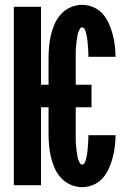

<svg xmlns="http://www.w3.org/2000/svg" viewBox="-20 -763 540 791"><path d="M319 8Q294 8 271 -2Q248 -12 231.5 -30Q215 -48 205 -71Q195 -94 189.5 -117.5Q184 -141 182 -165.5Q180 -190 180 -215V-321H149V0H37V-735H149V-414H180V-520Q180 -545 182 -569.5Q184 -594 189.5 -617.5Q195 -641 205 -664Q215 -687 231.5 -705Q248 -723 271 -733Q294 -743 319 -743Q342 -743 364.5 -733.5Q387 -724 402.5 -706.5Q418 -689 428 -667Q438 -645 444 -622.5Q450 -600 453 -576.5Q456 -553 456 -529H344Q344 -535 344 -541.5Q344 -548 343.5 -554.5Q343 -561 342.5 -567.5Q342 -574 341.5 -580.5Q341 -587 340.5 -593Q340 -599 339 -605.5Q338 -612 336.5 -618.5Q335 -625 333.5 -631Q332 -637 328.5 -643.5Q325 -650 319 -650Q312 -650 308.5 -643Q305 -636 302.5 -629.5Q300 -623 299 -616Q298 -609 297 -602.5Q296 -596 295 -589Q294 -582 293.5 -575Q293 -568 292.5 -561Q292 -554 292 -547.5Q292 -541 292 -534Q292 -527 292 -520V-414H357V-321H292V-215Q292 -208 292 -201Q292 -194 292 -187.5Q292 -181 292.5 -174Q293 -167 293.5 -160Q294 -153 295 -146Q296 -139 297 -132.5Q298 -126 299 -119Q300 -112 302.5 -105.5Q305 -99 308.5 -92Q312 -85 319 -85Q325 -85 328.5 -91.5Q332 -98 333.5 -104Q335 -110 336.5 -116.5Q338 -123 339 -129.5Q340 -136 340.5 -142Q341 -148 341.5 -154.5Q342 -161 342.5 -167.5Q343 -174 343.5 -180.5Q344 -187 344 -193.5Q344 -200 344 -206H456Q456 -182 453 -158.5Q450 -135 444 -112.5Q438 -90 428 -68Q418 -46 402.5 -28.5Q387 -11 364.5 -1.5Q342 8 319 8Z"/></svg>

Font: Iosevka Curly Heavy
Style: Regular
Weight: 900
Monospace: yes
Designer: Belleve Invis
Foundry: Belleve Invis
Version: Version 22.1.2; ttfautohint (v1.8.4)